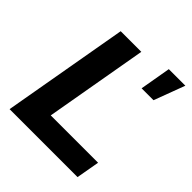

<svg xmlns="http://www.w3.org/2000/svg" viewBox="-197 -854 986 986"><g transform="rotate(45 295.5 -361.5)"><path d="M30.1 0 150.6 -686.4H300.4L202.3 -126.7H546.1L523.7 0ZM433.9 -555 463.1 -723.4H583.3L520.3 -555Z"/></g></svg>

Font: Archivo Variable SemiBold
Style: Italic
Weight: 600
Italic angle: -10°
Designer: Hector Gatti
Foundry: Omnibus-Type
Version: Version 2.001